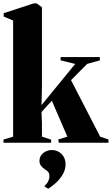

<svg xmlns="http://www.w3.org/2000/svg" viewBox="-20 -837 656 1126"><path d="M0.5 0V-18.5L57 -35.5V-716.5L1.5 -740V-759.5L177 -817H195.5L226 -794.5V-330L223.5 -220.5L421 -462L335.5 -483V-502.5H565.5V-483L491.5 -462.5L396.5 -367L567.5 -35.5L616 -19V0H325L321.5 -19L375 -35.5L284 -246.5L223.5 -180L226 -113.5V-35.5L280 -18V0ZM364.5 126Q364.5 159 347 187.5Q329.5 216 306 237Q282.5 258 263.5 269.5H262.5L241.5 257.5V253.5Q256 240.5 263 225.5Q270 210.5 270 198Q270 182.5 264.5 174Q259 165.5 241.5 154.5Q227.5 145.5 219.5 133.8Q211.5 122 211.5 107Q211.5 86 222.8 71.8Q234 57.5 250 50.2Q266 43 281.5 43H285Q317.5 43 341 66.2Q364.5 89.5 364.5 126Z"/></svg>

Font: Merriweather 144pt Black
Style: Regular
Weight: 900
Version: Version 2.100